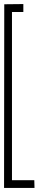

<svg xmlns="http://www.w3.org/2000/svg" viewBox="-20 -709 190 946"><path d="M150 217H0L1 -688L95 -689V-650H39V179H149Z"/></svg>

Font: Vibes
Style: Regular
Weight: 400
Designer: AbdElmomen Kadhim
Version: Version 1.100